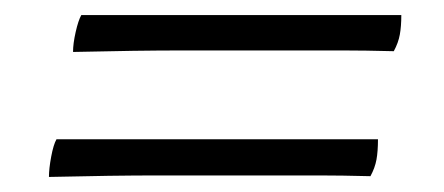

<svg xmlns="http://www.w3.org/2000/svg" viewBox="-20 -382 590 255"><path d="M45 -147Q45 -158 48 -174Q51 -190 55 -197H482Q482 -181 480 -170Q478 -159 472 -148Q433 -149 403.5 -149Q374 -149 343.5 -149Q313 -149 271 -149Q228 -149 193.5 -149Q159 -149 124 -148.5Q89 -148 45 -147ZM77 -313Q77 -324 80.5 -339.5Q84 -355 88 -362H513Q513 -347 511 -336Q509 -325 503 -314Q464 -315 435 -315Q406 -315 375.5 -315Q345 -315 303 -315Q260 -315 225.5 -315Q191 -315 156.5 -314.5Q122 -314 77 -313Z"/></svg>

Font: Vollkorn
Style: Italic
Weight: 400
Italic angle: -11°
Designer: Friedrich Althausen
Foundry: Friedrich Althausen
Version: Version 5.001